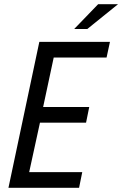

<svg xmlns="http://www.w3.org/2000/svg" viewBox="-20 -888 578 908"><path d="M166 -690H500L484 -616H234L184 -382H402L387 -308H169L118 -74H369L354 0H20ZM444 -868H538L393 -751H331Z"/></svg>

Font: Decalotype
Style: Italic
Weight: 400
Italic angle: -12°
Designer: Alfredo Marco Pradil
Foundry: Alfredo Marco Pradil
Version: Version 1.0